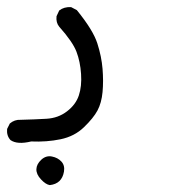

<svg xmlns="http://www.w3.org/2000/svg" viewBox="-42 -248 562 554"><path d="M101.6 286.1Q89.8 284.2 76.2 269.5Q62.5 254.9 63 240.2Q63.5 225.6 77.1 212.9Q90.8 200.2 107.9 203.6Q125 207 135.3 218.3Q145.5 229.5 142.6 247.1Q139.6 264.6 129.4 274.4Q119.1 284.2 101.6 286.1ZM47.9 160.2Q7.8 169.9 -11.7 156.2Q-23.4 143.6 -21.5 124L-13.7 108.4Q0 96.7 17.6 97.7Q57.6 96.7 91.8 94.7Q126 92.8 151.4 73.2Q176.8 53.7 185.5 27.3Q194.3 1 191.9 -34.7Q189.5 -70.3 178.7 -98.6Q168 -127 128.9 -170.9Q119.1 -182.6 121.1 -201.2L128.9 -217.8Q142.6 -228.5 163.1 -227.5L179.7 -218.8Q226.6 -161.1 238.8 -123Q251 -85 253.9 -49.3Q256.8 -13.7 253.9 17.6Q251 48.8 239.3 70.8Q227.5 92.8 200.2 119.1Q172.9 145.5 132.8 153.8Q92.8 162.1 47.9 160.2Z"/></svg>

Font: JasonHandwriting1
Style: Regular
Weight: 400
Version: Version 1.48.20